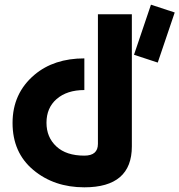

<svg xmlns="http://www.w3.org/2000/svg" viewBox="-20 -799 774 829"><path d="M344.2 9.8Q213.4 9.8 123.8 -65.2Q34.2 -140.1 34.2 -268.1Q34.2 -396 128.9 -476.1Q212.9 -546.9 344.2 -546.9V-410.2Q269 -410.2 224.1 -371.1Q180.7 -333 180.7 -269Q180.7 -206.1 223.6 -166.5Q266.1 -127 344.2 -127Q402.8 -127 402.8 -177.7V-737.3H549.3V-167Q549.3 9.8 344.2 9.8ZM631.8 -778.8 734.4 -745.1 661.1 -528.8 558.6 -562.5Z"/></svg>

Font: New Shape
Style: Bold
Weight: 700
Designer: Wojciech Kalinowski "wmk69" (wmk69@o2.pl)
Foundry: Wojciech Kalinowski "wmk69" (wmk69@o2.pl)
Version: Version 2.1.1; 2021-05-14